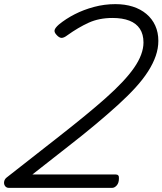

<svg xmlns="http://www.w3.org/2000/svg" viewBox="-46 -910 787 930"><path d="M-3 0Q-15 0 -21.5 -9Q-28 -18 -26 -30Q-24 -42 -14 -50L245 -253Q310 -304 365.5 -349.5Q421 -395 466 -435Q511 -475 545.5 -511.5Q580 -548 603 -581Q626 -614 637.5 -645Q649 -676 649 -704Q649 -744 631.5 -770.5Q614 -797 580.5 -810Q547 -823 499 -823Q434 -823 383.5 -800Q333 -777 280 -739Q263 -726 251.5 -726.5Q240 -727 227 -742Q216 -754 218.5 -764.5Q221 -775 239 -791Q273 -819 316 -841Q359 -863 409.5 -876.5Q460 -890 513 -890Q559 -890 597 -878Q635 -866 663 -842.5Q691 -819 706 -786Q721 -753 721 -712Q721 -676 708.5 -639.5Q696 -603 671.5 -564.5Q647 -526 610 -485.5Q573 -445 524 -400.5Q475 -356 414.5 -305.5Q354 -255 282 -199L111 -65H514Q523 -65 527 -60Q531 -55 530 -45Q530 -24 519.5 -12Q509 0 497 0Z"/></svg>

Font: Playwrite DK Loopet Light
Style: Regular
Weight: 300
Version: Version 1.003